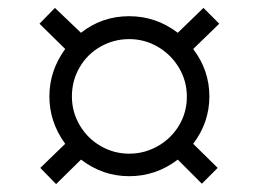

<svg xmlns="http://www.w3.org/2000/svg" viewBox="-20 -536 655 486"><path d="M82 -111 145 -172Q105 -227 105 -292Q105 -357 145 -412L80 -476L119 -516L185 -453Q238 -495 307 -495Q375 -495 430 -453L495 -516L535 -476L469 -412Q510 -358 510 -292Q510 -226 469 -172L531 -111L491 -71L430 -132Q375 -90 307 -90Q240 -90 185 -132L122 -70ZM453 -291Q453 -331 433 -364.5Q413 -398 379.5 -417.5Q346 -437 307 -437Q268 -437 234.5 -418Q201 -399 181.5 -365.5Q162 -332 162 -292Q162 -253 181.5 -219.5Q201 -186 234.5 -166.5Q268 -147 307 -147Q346 -147 380 -166.5Q414 -186 433.5 -219Q453 -252 453 -291Z"/></svg>

Font: Trirong ExtraBold
Style: Regular
Weight: 800
Designer: Katatrad Team
Foundry: CadsonDemak
Version: Version 1.001